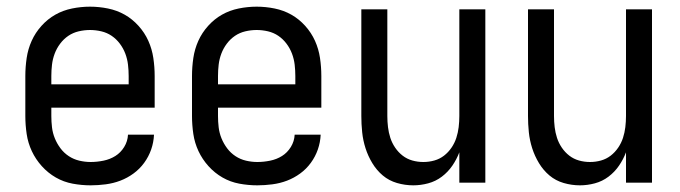

<svg xmlns="http://www.w3.org/2000/svg" viewBox="-20 -548 2040 576"><path d="M252 8Q225 8 198 3Q171 -2 147.5 -15.5Q124 -29 105.5 -49.5Q87 -70 75.5 -94.5Q64 -119 60 -146Q56 -173 56 -200V-320Q56 -347 60 -374Q64 -401 75 -425.5Q86 -450 104.5 -470.5Q123 -491 146 -504Q169 -517 196 -522.5Q223 -528 250 -528Q277 -528 304 -522.5Q331 -517 354 -504Q377 -491 395.5 -470.5Q414 -450 425 -425.5Q436 -401 440 -374Q444 -347 444 -320V-225H134V-200Q134 -183 136 -166Q138 -149 144.5 -133Q151 -117 161.5 -103Q172 -89 186.5 -79.5Q201 -70 218 -66Q235 -62 252 -62Q271 -62 290.5 -66Q310 -70 326 -80Q342 -90 352.5 -107Q363 -124 364 -144H442Q441 -121 433.5 -99.5Q426 -78 412.5 -59.5Q399 -41 380.5 -27.5Q362 -14 341 -6Q320 2 297 5Q274 8 252 8ZM366 -295V-320Q366 -337 364 -354Q362 -371 356 -387Q350 -403 339.5 -417Q329 -431 315 -440.5Q301 -450 284 -454Q267 -458 250 -458Q233 -458 216 -454Q199 -450 185 -440.5Q171 -431 160.5 -417Q150 -403 144 -387Q138 -371 136 -354Q134 -337 134 -320V-295Z M752 8Q725 8 698 3Q671 -2 647.5 -15.5Q624 -29 605.5 -49.5Q587 -70 575.5 -94.5Q564 -119 560 -146Q556 -173 556 -200V-320Q556 -347 560 -374Q564 -401 575 -425.5Q586 -450 604.5 -470.5Q623 -491 646 -504Q669 -517 696 -522.5Q723 -528 750 -528Q777 -528 804 -522.5Q831 -517 854 -504Q877 -491 895.5 -470.5Q914 -450 925 -425.5Q936 -401 940 -374Q944 -347 944 -320V-225H634V-200Q634 -183 636 -166Q638 -149 644.5 -133Q651 -117 661.5 -103Q672 -89 686.5 -79.5Q701 -70 718 -66Q735 -62 752 -62Q771 -62 790.5 -66Q810 -70 826 -80Q842 -90 852.5 -107Q863 -124 864 -144H942Q941 -121 933.5 -99.5Q926 -78 912.5 -59.5Q899 -41 880.5 -27.5Q862 -14 841 -6Q820 2 797 5Q774 8 752 8ZM866 -295V-320Q866 -337 864 -354Q862 -371 856 -387Q850 -403 839.5 -417Q829 -431 815 -440.5Q801 -450 784 -454Q767 -458 750 -458Q733 -458 716 -454Q699 -450 685 -440.5Q671 -431 660.5 -417Q650 -403 644 -387Q638 -371 636 -354Q634 -337 634 -320V-295Z M1220 8Q1195 8 1171 1Q1147 -6 1128.5 -21.5Q1110 -37 1097 -58.5Q1084 -80 1076.5 -103.5Q1069 -127 1066.5 -151.5Q1064 -176 1064 -200V-520H1142V-200Q1142 -183 1144 -166.5Q1146 -150 1151 -134.5Q1156 -119 1165.5 -105Q1175 -91 1188 -81Q1201 -71 1217 -66.5Q1233 -62 1250 -62Q1267 -62 1283 -66.5Q1299 -71 1312 -81Q1325 -91 1334.5 -105Q1344 -119 1349 -134.5Q1354 -150 1356 -166.5Q1358 -183 1358 -200V-520H1436V0H1358V-91Q1350 -70 1337 -51Q1324 -32 1305.5 -18Q1287 -4 1264.5 2Q1242 8 1220 8Z M1720 8Q1695 8 1671 1Q1647 -6 1628.5 -21.5Q1610 -37 1597 -58.5Q1584 -80 1576.5 -103.5Q1569 -127 1566.5 -151.5Q1564 -176 1564 -200V-520H1642V-200Q1642 -183 1644 -166.5Q1646 -150 1651 -134.5Q1656 -119 1665.5 -105Q1675 -91 1688 -81Q1701 -71 1717 -66.5Q1733 -62 1750 -62Q1767 -62 1783 -66.5Q1799 -71 1812 -81Q1825 -91 1834.5 -105Q1844 -119 1849 -134.5Q1854 -150 1856 -166.5Q1858 -183 1858 -200V-520H1936V0H1858V-91Q1850 -70 1837 -51Q1824 -32 1805.5 -18Q1787 -4 1764.5 2Q1742 8 1720 8Z"/></svg>

Font: Iosevka www.saffi
Style: Regular
Weight: 400
Monospace: yes
Designer: Belleve Invis
Foundry: Belleve Invis
Version: Version 22.0.2; ttfautohint (v1.8.3)